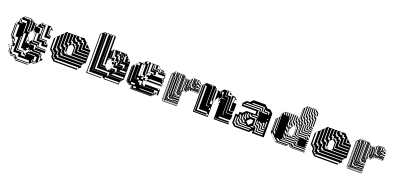

<svg xmlns="http://www.w3.org/2000/svg" viewBox="8 -1776 6242 3045"><g transform="rotate(20 3129.0 -254.0)"><path d="M246 -496H258V-484H246ZM438 -496H450V-484H438ZM114 -436H102V-448H114ZM594 -436H582V-448H594ZM354 -436H342V-448H354ZM210 -340V-412H198V-448H114V-460H90V-388H138V-400H102V-412H198V-340ZM66 -340H54V-352H66ZM594 -244H582V-256H486V-268H594ZM306 -148H294V-160H306ZM402 -4V-16H390V-28H380V-4ZM66 20V0H42V12L50 20ZM330 0H294V14L300 20H306V26L330 50L342 38V32H348L342 38V68H354V32H348L354 26V20H378V32H498V80H534V32H498V20H360L380 0V-4H378V-28H358L370 -40H366V-64H354V-52H330V-28H358ZM294 32H198V20H294ZM210 -4H198V-28H210V-16H246V-64H210V-52H198V-76H210V-64H246V-112H210V-100H198V-124H210V-112H246V-160H210V-148H198V-172H210V-160H246V-208H210V-172H198V-196H186V44H282V92H354V80H342V68H306V26L300 20H294V14L280 0H294V-16H210ZM534 128H486V116H534ZM114 44H102V20H90V0H102V-28H90V-40L80 -50V-100H66V-112H54V-124H42V-138L30 -150V-350L42 -362V-364H44L42 -362V-138L54 -126V-148H90V-124H114V-112H150V-160H66V-148H54V-172H66V-160H102V-208H66V-196H54V-220H66V-208H102V-256H66V-244H54V-268H66V-256H102V-304H66V-292H54V-316H66V-304H102V-352H66V-364H44L80 -400V-450L130 -500H138V-484H234V-460H246V-304H258V-292H301L280 -250L295 -220H306V-198L325 -160H340L330 -150L325 -160H306V-198L295 -220H282V-124H342V-112H366V-124H342V-160H340L378 -198V-302L364 -316H354V-326L340 -340H330V-350L306 -302V-292H301L306 -302V-316H294V-352H258V-400H282V-352H294V-400H258V-448H282V-400H294V-448H258V-460H246V-484H282V-448H294V-486L284 -496H258V-500H138V-508H258V-500H280L284 -496H294V-486L330 -450V-350L340 -340H354V-352H342V-412H366V-424H390V-412H426V-400H438V-328H462V-424H390V-448H354V-450H330V-460H354V-450H380L426 -496V-508H450V-500H580L630 -450V-448H594V-484H570V-340H618V-352H582V-364H618V-352H630V-304H498V-292H486V-316H498V-304H534V-352H498V-340H486V-364H498V-352H534V-400H498V-388H486V-412H498V-400H534V-448H498V-436H486V-448H474V-460H438V-484H498V-448H534V-496H450V-500H430L426 -496V-460H438V-448H474V-244H570V-196H618V-208H582V-220H618V-208H630V-160H498V-148H486V-160H474V-172H390V-196H498V-160H534V-208H402V-196H390V-220H380V-200L378 -198V-172H390V-160H474V-100H618V-112H486V-124H618V-112H630V-64H462V-136H366V-124H426V-112H438V-64H462V-52H570V-28H594V-4H582V-16H546V-28H426V-40H402V-28H390V-40H380V-28H402V-16H546V-4H570V92H588L546 134V140H540L546 134V116H534V80H498V116H486V92H474V140H540L530 150H480L450 180V188H442L450 180V164H438V128H210V140H198V128H114V116H102V92H138V116H210V128H246V80H114V92H102V68H114V80H150V32H114ZM114 -436V-412H102V-436ZM354 -412H342V-436H354ZM498 -412H486V-436H498ZM594 -412H582V-436H594ZM594 -388H582V-412H594ZM498 -364H486V-388H498ZM594 -388V-364H582V-388ZM294 -304H258V-352H282V-316H294ZM210 -268V-340H198V-268ZM66 -316H54V-340H66ZM498 -316H486V-340H498ZM402 -268V-256H438V-304H402V-292H390V-316H402V-304H438V-328H402V-316H390V-328H366V-340H354V-326L364 -316H378V-302L380 -300V-292H402V-268H390V-292H380V-268ZM498 -292H486V-268H498ZM66 -268V-292H54V-268ZM246 -208V-256H210V-268H198V-256H210V-208ZM402 -220V-208H438V-256H402V-244H390V-268H380V-244H402V-220H390V-244H380V-220ZM66 -220V-244H54V-220ZM594 -244V-220H582V-244ZM66 -172V-196H54V-172ZM210 -124H198V-148H210ZM306 -124H294V-148H306ZM498 -148H486V-124H498ZM66 -124H56L66 -114ZM114 -76H102V-100H114ZM210 -76H198V-100H210ZM210 -28H198V-52H210ZM114 -76V-64H150V-112H114V-100H102V-112H68L80 -100H90V-40L114 -16H138V-4H126L130 0H102V20H114V32H150V-16H114V-28H102V-52H138V-16H150V-64H114V-52H102V-76ZM594 -4H582V20H594ZM210 -4V20H198V-4ZM114 44H102V68H114ZM594 20V32H630V50L594 86V92H588L594 86V32H582V20ZM438 176H210V164H198V140H234V164H438ZM90 44V110L96 116H102V122L108 128H114V134L120 140H186V156L194 164H198V168L206 176H210V180L218 188H442L430 200H230L218 188H210V180L206 176H198V168L194 164H186V156L180 150H130L120 140H114V134L108 128H102V122L96 116H90V110L80 100V50L74 44H66V36L50 20H42V12L30 0H42V-4H90V0H66V36L74 44Z M1139 -468H1071V-456H1119V-444H1139ZM1163 -396V-420H1151V-396ZM1091 -420H1023V-408H1071V-396H1091ZM1115 -348V-372H1103V-348ZM1067 -324V-348H1023V-344H1039V-328H1055V-324ZM1067 -300V-324H1055V-300ZM1067 -276V-300H1055V-276ZM1067 -252V-276H1055V-252ZM923 -252V-276H879V-264H911V-252ZM1067 -252H1055V-228H1067ZM875 -204V-228H831V-216H863V-204ZM1283 -228H1055V-216H1283ZM947 -300H945L947 -302V-324H927V-312H943V-300H945V-204H947V-198L965 -180H971V-174L977 -168H1013L1019 -174V-180H1025L1019 -174V-168H1283V-180H1025L1045 -200H1039V-306L1033 -312H1023V-322L1021 -324H1019V-326L1017 -328H1007V-338L1001 -344H991V-360H1023V-348H1043V-372H975V-348H991V-346L975 -330V-328H973L947 -302ZM927 -168H971V-174L965 -180H927ZM827 -156V-180H783V-168H815V-156ZM719 -152H735V-136H751V-132H755V-156H719ZM995 -150 997 -152H993ZM719 -136H709L713 -132H719ZM1259 -132H879V-120H1259ZM779 -108V-132H751V-120H767V-108ZM1235 -84H831V-72H1235ZM767 -40H755L759 -36H767ZM1091 -492H1055V-472H1071V-468H1091ZM1019 -468V-492H1007V-468ZM971 -468V-492H959V-468ZM923 -468V-492H911V-468ZM875 -468V-492H863V-468ZM1019 -468H1007V-444H1019ZM971 -444V-468H959V-444ZM923 -444V-468H911V-444ZM875 -444V-468H863V-444ZM1211 -420V-434L1201 -444H1199V-420ZM1163 -420V-444H1119V-424H1151V-420ZM1043 -444H1007V-424H1023V-420H1043ZM971 -420V-444H959V-420ZM923 -420V-444H911V-420ZM875 -420V-444H863V-420ZM827 -420V-444H815V-420ZM1211 -396V-420H1199V-396ZM971 -420H959V-396H971ZM923 -396V-420H911V-396ZM875 -396V-420H863V-396ZM827 -396V-420H815V-396ZM1211 -396H1199V-372H1211ZM1163 -372V-396H1151V-372ZM1115 -372V-396H1071V-376H1103V-372ZM995 -396H959V-376H975V-372H995ZM923 -372V-396H911V-372ZM875 -372V-396H863V-372ZM827 -372V-396H815V-372ZM779 -372V-396H767V-372ZM1199 -360H1283V-362L1273 -372H1199ZM1163 -348V-372H1151V-348ZM923 -372H911V-348H923ZM875 -348V-372H863V-348ZM827 -348V-372H815V-348ZM779 -348V-372H767V-348ZM1163 -348H1151V-324H1163ZM1115 -324V-348H1103V-324ZM947 -324V-348H911V-328H927V-324ZM875 -324V-348H863V-324ZM827 -324V-348H815V-324ZM779 -324V-348H767V-324ZM1023 -328H1019V-326L1021 -324H1023ZM1151 -312H1283V-324H1151ZM1115 -300V-324H1103V-300ZM875 -324H863V-300H875ZM827 -300V-324H815V-300ZM779 -300V-324H767V-300ZM1115 -300H1103V-276H1115ZM899 -300H863V-280H879V-276H899ZM827 -276V-300H815V-276ZM779 -276V-300H767V-276ZM1103 -264H1283V-276H1103ZM827 -276H815V-252H827ZM779 -252V-276H767V-252ZM923 -228V-252H911V-228ZM851 -252H815V-232H831V-228H851ZM779 -228V-252H767V-228ZM923 -228H911V-204H923ZM779 -228H767V-204H779ZM945 -200V-204H911V-184H927V-180H947V-198ZM875 -180V-204H863V-180ZM803 -204H767V-184H783V-180H803ZM875 -180H863V-156H875ZM899 -156H863V-136H879V-132H899ZM827 -132V-156H815V-132ZM827 -132H815V-108H827ZM735 -120H731V-114L735 -110ZM851 -108H815V-88H831V-84H851ZM779 -84V-108H767V-84ZM779 -84H767V-60H779ZM803 -36V-60H767V-56H783V-40H799V-36ZM779 -396V-420H765L799 -454V-456H801L803 -458V-468H813L803 -458V-456H815V-444H827V-468H813L845 -500H847V-504H863V-500H895V-504H911V-500H943V-504H959V-500H991V-504H1007V-500H1039V-504H1055V-500H1103V-504H1151V-494L1157 -488H1167V-478L1173 -472H1183V-462L1189 -456H1199V-446L1201 -444H1211V-434L1237 -408H1247V-398L1273 -372H1283V-362L1285 -360H1295V-136H1281L1263 -118V-104H1249L1245 -100V-72H1247V-40H1235L1211 -16V-12H1207L1211 -16V-36H799V-24H815V-12H1207L1199 -4V8H799V0H795L787 -8H783V-12H779V-16L771 -24H767V-28L759 -36H755V-40H751V-44L745 -50V-100L741 -104H735V-108H731V-114L725 -120H719V-126L713 -132H707V-136H703V-142L695 -150V-152H687V-344H695V-350L707 -362V-372H717L707 -362V-168H719V-156H731V-372H717L751 -406V-408H753L755 -410V-420H765L755 -410V-408H767V-396ZM783 -24H779V-16L783 -12Z M1533 -660V-684H1529V-660ZM1437 -660V-684H1433V-660ZM1533 -564V-588H1529V-564ZM1437 -564V-588H1433V-564ZM1533 -468V-492H1529V-468ZM1437 -468V-492H1433V-468ZM1677 -444H1673V-448H1677ZM1913 -432V-420H1917V-436L1909 -444H1893V-432ZM1821 -372V-396H1817V-372ZM1629 -372V-396H1625V-372ZM1533 -372V-396H1529V-372ZM1437 -372V-396H1433V-372ZM1821 -348V-372H1817V-348ZM1849 -432H1845V-444H1821V-492H1845V-468H1849V-444H1869V-468H1849V-496H1817V-432H1845V-348H1849V-368H1941V-372H1869V-444H1849ZM1821 -348H1817V-324H1821ZM1725 -468H1721V-448H1725V-420H1749V-400H1753V-372H1773V-320H1785V-396H1773V-432H1753V-444H1749V-448H1725ZM1725 -300V-320H1677V-336H1673V-320H1677V-302L1678 -300H1689V-304H1721V-300ZM1725 -276V-300H1721V-276ZM1533 -276V-300H1529V-276ZM1437 -276V-300H1433V-276ZM1725 -252V-276H1721V-272H1701V-254L1702 -252ZM1749 -252H1753V-272H1845V-276H1773V-320H1749V-336H1721V-396H1701V-400H1689V-448H1677V-492H1653V-350L1654 -348H1657V-368H1673V-372H1701V-324H1725V-320H1749ZM1817 -304H1797V-300H1869V-252H1881V-272H1941V-276H1893V-324H1817ZM1849 -208H1821V-204H1941V-228H1849ZM1533 -204H1529V-180H1533ZM1437 -180V-204H1433V-180ZM1773 -156H1785V-176H1941V-180H1797V-228H1703V-204H1773ZM1753 -112H1725V-108H1941V-132H1753ZM1437 -108H1433V-84H1437ZM1605 -204H1603V-228H1581V-700H1557V-708H1581V-700H1603V-464H1605V-468H1621L1617 -464H1625V-444H1629V-468H1621L1653 -500H1853L1909 -444H1917V-436L1933 -420H1941V-412L1953 -400V-100L1917 -64V-60H1913L1917 -64V-84H1701V-132H1485V-700H1461V-708H1485V-700H1509V-688H1529V-684H1533V-700H1509V-708H1533V-700H1557V-204H1603V-200L1623 -180H1629V-174L1653 -150L1677 -174V-180H1683L1677 -174V-156H1689V-176H1749V-180H1683L1703 -200V-204H1701V-254L1692 -272H1689V-278L1678 -300H1677V-302L1660 -336H1657V-342L1654 -348H1653V-350L1629 -326V-324H1627L1629 -326V-348H1625V-336H1605V-324H1627L1603 -300V-228H1605ZM1657 -16H1637L1641 -12H1893V-36H1657ZM1533 -636V-660H1529V-636ZM1437 -636V-660H1433V-636ZM1533 -612V-636H1529V-612ZM1437 -612V-636H1433V-612ZM1533 -588V-612H1529V-588ZM1437 -588V-612H1433V-588ZM1533 -540V-564H1529V-540ZM1437 -540V-564H1433V-540ZM1533 -516V-540H1529V-516ZM1437 -516V-540H1433V-516ZM1533 -492V-516H1529V-492ZM1437 -492V-516H1433V-492ZM1725 -468V-492H1721V-468ZM1821 -396V-420H1801V-448H1797V-468H1773V-492H1749V-448H1753V-464H1785V-448H1797V-420H1801V-400H1817V-396ZM1533 -444V-468H1529V-444ZM1437 -444V-468H1433V-444ZM1677 -420H1673V-444H1677ZM1629 -420V-444H1625V-420ZM1533 -420V-444H1529V-420ZM1437 -420V-444H1433V-420ZM1677 -396H1673V-420H1677ZM1913 -400H1893V-396H1941V-412L1933 -420H1913ZM1629 -396V-420H1625V-396ZM1533 -396V-420H1529V-396ZM1437 -396V-420H1433V-396ZM1677 -396V-372H1673V-396ZM1629 -348V-372H1625V-348ZM1533 -348V-372H1529V-348ZM1437 -348V-372H1433V-348ZM1725 -252H1702L1703 -250V-228H1725ZM1533 -324V-348H1529V-324ZM1437 -324V-348H1433V-324ZM1941 -300V-304H1917V-300ZM1533 -300V-324H1529V-300ZM1437 -300V-324H1433V-300ZM1533 -252V-276H1529V-252ZM1437 -252V-276H1433V-252ZM1533 -228V-252H1529V-228ZM1437 -228V-252H1433V-228ZM1533 -204V-228H1529V-204ZM1437 -204V-228H1433V-204ZM1629 -156V-174L1623 -180H1529V-176H1625V-156ZM1437 -156V-180H1433V-156ZM1437 -132V-156H1433V-132ZM1437 -108V-132H1433V-108ZM1605 -12H1603V-36H1389V-660H1365V-12H1603V0H1353V-650L1403 -700H1413V-688H1433V-684H1437V-700H1413V-708H1437V-700H1461V-108H1677V-60H1689V-80H1913V-48H1903V0H1653L1641 -12H1629V-16H1625V-28L1605 -48H1603V-36H1605ZM1653 -84H1433V-80H1653Z M2033 -396H2043L2033 -386V-372H2019L2033 -386ZM2249 -396V-468H2237V-496H2205V-468H2237V-396ZM2393 -492V-444H2441V-456L2429 -468H2417V-480L2405 -492ZM2461 -432H2465V-420H2461ZM2141 -240H2173V-432H2141ZM2525 -400H2461V-420H2525ZM2109 -336V-368H2105V-336ZM2109 -272V-304H2105V-272ZM2269 -272V-300H2249V-272ZM2109 -208V-240H2105V-208ZM2237 -176H2177V-144H2205V-112H2237V-108H2289L2285 -112H2237ZM2105 -180H2057V-252H2105V-240H2109V-272H2105V-252H2057V-324H2105V-304H2109V-336H2105V-324H2057V-396H2043L2057 -410V-420H2067L2057 -410V-396H2105V-368H2109V-400H2081V-396H2077V-420H2067L2077 -430V-432H2079L2077 -430V-420H2081V-400H2109V-432H2079L2097 -450H2147L2153 -456V-468H2165L2153 -456V-444H2177V-252H2237V-240H2269V-208H2297V-204H2537V-208H2297V-228H2537V-208H2547V-200H2247V-150L2285 -112H2297V-108H2465V-84H2513V-80H2525V-112H2297V-150H2513V-132H2537V-150H2513V-156H2537V-150H2547V-50H2525V-48H2495L2497 -50H2525V-80H2513V-60H2493V-80H2465V-60H2493V-48H2495L2465 -18V-12H2459L2465 -18V-60H2237V-48H2461V-16H2109V-36H2177V-60H2129V-36H2109V-48H2105V-60H2045V-80H2033V-84H2013V-366L2009 -362V-88L2017 -80H2033V-64L2037 -60H2045V-52L2047 -50H2097V-48H2105V-12H2459L2447 0H2097V-48H2045V-52L2037 -60H2033V-64L2017 -80H2013V-84H2009V-88L1997 -100V-350L2009 -362V-372H2019L2015 -368H2045V-112H2057V-180H2109V-176H2141V-180H2109V-208H2105ZM2537 -396V-410L2527 -420H2525V-422L2515 -432H2465V-444H2441V-396ZM2249 -324V-396H2237V-324ZM2557 -272H2547V-304H2537V-324H2525V-336H2547V-304H2557ZM2365 -336V-368H2301V-496H2269V-336H2283L2251 -304H2269V-300H2321V-326L2311 -336H2283L2297 -350L2311 -336H2321V-326L2323 -324H2333V-336H2321V-348H2345V-336ZM2249 -324H2237V-304H2249V-302L2251 -304H2249ZM2237 -208V-240H2205V-208ZM2249 -252H2237V-272H2205V-300H2201V-444H2177V-468H2165L2197 -500H2397L2405 -492H2417V-480L2429 -468H2441V-456L2447 -450H2497L2515 -432H2525V-422L2527 -420H2537V-410L2547 -400V-368H2557V-336H2547V-368H2429V-400H2417V-396H2397V-400H2333V-420H2417V-400H2429V-432H2345V-420H2333V-444H2345V-432H2365V-464H2345V-444H2333V-468H2345V-464H2365V-496H2333V-492H2345V-468H2333V-492H2321V-396H2397V-336H2365V-324H2525V-304H2537V-272H2547V-240H2557V-208H2547V-240H2525V-252H2333V-240H2301V-272H2249ZM2141 -208V-180H2173V-208ZM2141 -80V-108H2077V-80Z M2677 -488H2693V-432H2709V-336H2721V-432H2709V-500H2687L2677 -490ZM3141 -440H3137V-450L3131 -456H3109V-472H3093V-494L3087 -500H3077V-504H3093V-494L3131 -456H3141ZM2645 -408V-424H2637V-408ZM2677 -424H2673V-440H2677ZM3057 -444H3061V-440H3057ZM3081 -420H3061V-424H3057V-440H3077V-424H3081ZM3141 -392H3137V-408H3109V-424H3081V-444H3061V-500H3045V-504H3061V-500H3077V-456H3093V-440H3125V-424H3137V-408H3141ZM3033 -396H3045V-392H3033ZM3033 -348H3045V-344H3033ZM3009 -300V-312H3013V-300H3125V-312H3013V-300ZM2937 -300H2949V-296H2937ZM2645 -248V-264H2637V-248ZM2645 -232V-248H2637V-232ZM2865 -252H2869V-248H2865ZM2841 -204H2853V-200H2841ZM2645 -152V-168H2637V-152ZM2645 -136V-152H2637V-136ZM2745 -108H2757V-104H2745ZM2745 -132H2725V-144H2721V-240H2693V-336H2709V-240H2721V-336H2693V-432H2685V-144H2693V-72H2709V-56H2781V-48H2877V-56H2781V-72H2725V-88H2709V-144H2693V-240H2709V-144H2721V-108H2725V-104H2741V-88H2745V-84H2781V-72H2877V-56H2885V-72H2877V-84H2781V-88H2745V-104H2781V-108H2757V-120H2745ZM2741 -456V-468H2725V-456ZM2645 -312V-328H2637V-312ZM2741 -440V-444H2725V-440ZM2677 -376H2673V-392H2677ZM2913 -444V-432H2917V-444ZM3141 -424H3137V-440H3141ZM2645 -392V-408H2637V-392ZM3033 -396H3013V-420H3029V-408H3033ZM2645 -376V-392H2637V-376ZM3081 -372H3061V-376H3033V-392H3077V-376H3081ZM2677 -328H2673V-344H2677ZM2645 -360V-376H2637V-360ZM2645 -344V-360H2637V-344ZM2645 -328V-344H2637V-328ZM2677 -280H2673V-296H2677ZM2937 -324V-336H2933V-324ZM2949 -472H2959L2949 -462V-432H2965V-348H2973V-344H2981V-328H2985V-324H2965V-328H2961V-336H2949V-432H2937V-444H2933V-450H2917V-456H2933V-450H2937L2949 -462ZM2645 -296V-312H2637V-296ZM2933 -312V-324H2917V-312ZM2937 -300H2917V-312H2937ZM3033 -420V-444H3013V-468H3029V-444H3033V-468H3013V-492H3009V-396H3013V-392H3029V-376H3033V-372H3061V-360H3137V-344H3141V-328H3137V-344H3129V-348H3045V-360H3013V-376H2997V-500H2987L2981 -494V-360H2997V-344H3029V-328H3033V-324H3129V-328H3033V-344H3129V-328H3137V-300H3125V-296H2997V-312H2985V-324H3009V-312H3013V-328H2985V-348H2973V-432H2965V-472H2959L2981 -494V-504H2997V-500H3013V-492H3029V-468H3033V-492H3029V-500H3013V-504H3029V-500H3045V-424H3057V-420H3061V-408H3093V-392H3137V-376H3141V-360H3137V-376H3081V-396H3045V-408H3033V-420H3013V-444H3029V-420ZM2645 -280V-296H2637V-280ZM2677 -232H2673V-248H2677ZM2937 -324H2917V-336H2913V-432H2901V-450H2887L2885 -452V-456H2901V-450H2917V-444H2933V-432H2937V-336H2949V-328H2961V-324H2965V-312H2985V-300H2987L2981 -294V-280H2967L2981 -294V-296H2961V-300H2949V-312H2937ZM2645 -264V-280H2637V-264ZM2781 -240V-336H2757V-432H2745V-444H2725V-456H2741V-444H2745V-468H2725V-492H2721V-432H2725V-440H2741V-432H2745V-336H2773V-240ZM2645 -200V-216H2637V-200ZM2677 -184H2673V-200H2677ZM2645 -216V-232H2637V-216ZM2745 -132V-144H2741V-132ZM2841 -204H2821V-228H2837V-216H2841ZM2645 -184V-200H2637V-184ZM2677 -136H2673V-152H2677ZM2885 -184H2841V-200H2885ZM2645 -168V-184H2637V-168ZM2781 -240H2757V-336H2745V-240H2773V-156H2781V-152H2789V-144H2793V-136H2877V-120H2885V-136H2877V-144H2793V-156H2781ZM2645 -120V-136H2637V-120ZM2677 -88H2673V-104H2677ZM2645 -104V-120H2637V-104ZM2745 -108H2725V-132H2741V-120H2745ZM2645 -88V-104H2637V-88ZM2645 -72V-88H2637V-72ZM2645 -56V-72H2637V-56ZM2645 -40V-56H2637V-40ZM2645 -40H2637V-24H2645ZM2885 -24H2677V-40H2661V-60H2677V-56H2693V-40H2697V-36H2885ZM2677 -72V-88H2673V-84H2661V-108H2673V-104H2677V-120H2673V-108H2661V-132H2673V-120H2677V-136H2673V-132H2661V-156H2673V-152H2677V-168H2673V-156H2661V-180H2673V-168H2677V-184H2673V-180H2661V-204H2673V-200H2677V-216H2673V-204H2661V-228H2673V-216H2677V-232H2673V-228H2661V-252H2673V-248H2677V-264H2673V-252H2661V-276H2673V-264H2677V-280H2673V-276H2661V-300H2673V-296H2677V-312H2673V-300H2661V-324H2673V-312H2677V-328H2673V-324H2661V-348H2673V-344H2677V-360H2673V-348H2661V-372H2673V-360H2677V-376H2673V-372H2661V-396H2673V-392H2677V-408H2673V-396H2661V-420H2673V-408H2677V-424H2673V-420H2661V-444H2673V-440H2677V-456H2673V-444H2661V-456H2649V-462L2645 -458V-456H2649V-36H2673V-12H2887V0H2885V-8H2661V-24H2637V-8H2645V0H2885V8H2645V0H2637V-8H2629V-440H2637V-424H2645V-440H2637V-450L2645 -458V-472H2659L2655 -468H2673V-456H2677V-472H2659L2677 -490V-504H2709V-500H2725V-492H2741V-468H2745V-492H2741V-500H2725V-504H2741V-500H2757V-432H2773V-336H2781V-432H2773V-500H2757V-504H2773V-500H2789V-168H2805V-152H2885V-168H2821V-184H2805V-500H2789V-504H2805V-500H2821V-492H2837V-468H2841V-492H2837V-500H2821V-504H2837V-500L2865 -472H2869V-468L2885 -452V-432H2901V-336H2913V-300H2917V-296H2933V-280H2937V-276H2961V-280H2937V-296H2961V-280H2967L2949 -262V-248H2901V-250H2937L2949 -262V-264H2917V-280H2901V-336H2885V-432H2877V-336H2885V-264H2901V-250H2889V-228H2887V-250H2889V-252H2869V-468L2865 -472H2853V-232H2865V-228H2869V-216H2885V-228H2869V-232H2865V-248H2885V-228H2887V-204H2889V-180H2887V-204H2853V-216H2841V-228H2821V-252H2837V-228H2841V-252H2821V-276H2837V-252H2841V-276H2821V-300H2837V-276H2841V-300H2821V-324H2837V-300H2841V-324H2821V-348H2837V-324H2841V-348H2821V-372H2837V-348H2841V-372H2821V-396H2837V-372H2841V-396H2821V-420H2837V-396H2841V-420H2821V-444H2837V-420H2841V-444H2821V-468H2837V-444H2841V-468H2821V-492H2817V-204H2821V-200H2837V-184H2841V-180H2887V-108H2889V-84H2887V-108H2877V-120H2781V-132H2773V-136H2769V-144H2757V-240H2745V-144H2757V-136H2769V-132H2773V-120H2781V-108H2877V-104H2885V-88H2877V-84H2887V-36H2889V-12H2887V-36H2885V-40H2697V-60H2677V-72H2673V-60H2661V-84H2673V-72Z M3267 -496V-480H3275V-496ZM3323 -408V-456H3315V-408ZM3203 -432H3179V-456H3203ZM3491 -432H3467V-456H3491ZM3395 -432H3371V-456H3395ZM3659 -360V-408H3651V-360ZM3515 -408H3507V-360H3515ZM3323 -360V-408H3315V-360ZM3715 -400H3707V-408H3715ZM3323 -312V-360H3315V-312ZM3323 -264V-312H3315V-264ZM3323 -216V-264H3315V-216ZM3323 -216H3315V-168H3323ZM3371 -168H3315V-160H3371ZM3371 -24H3179V-48H3371ZM3747 -16V-24H3523V-32H3515V-24H3523V-16ZM3715 -368H3707V-400H3715ZM3395 -368H3371V-400H3395ZM3203 -368H3179V-400H3203ZM3651 -336V-360H3619V-336ZM3491 -336H3507V-352H3563V-360H3507V-352H3491V-336H3467V-352H3459V-342L3462 -336H3467V-326L3474 -312H3491V-278L3494 -272H3507V-312H3491ZM3395 -272V-304H3371V-272ZM3203 -272H3179V-304H3203ZM3651 -240V-264H3619V-240ZM3659 -216V-264H3619V-312H3651V-264H3659V-312H3619V-336H3651V-312H3659V-360H3619V-400H3611V-408H3563V-432H3651V-408H3659V-450H3655L3649 -456H3587V-432H3563V-464H3587V-456H3611V-494L3605 -500H3563V-504H3611V-494L3649 -456H3659V-450H3705L3747 -408H3755V-400L3747 -408H3715V-432H3683V-208H3747V-216H3707V-224H3699V-352H3707V-368H3715V-352H3763V-224H3747V-216H3755V-168H3619V-216H3651V-168H3659V-216H3619V-240H3651V-216ZM3203 -176H3179V-208H3203ZM3395 -208V-264H3371V-272H3395V-264H3412L3405 -250V0H3155V-450L3205 -500H3275V-496H3299V-480H3315V-456H3323V-500H3275V-504H3323V-500H3355L3391 -464H3395V-460L3399 -456H3419V-450H3455L3459 -454V-464H3469L3459 -454V-416H3467V-432H3491V-416H3507V-408H3515V-456H3491V-464H3469L3505 -500H3563V-496H3587V-464H3563V-496H3555V-400H3611V-120H3619V-112H3635V-120H3619V-168H3651V-160H3763V-96H3755V-72H3571V-48H3747V-24H3755V0H3505V-250L3494 -272H3491V-278L3474 -312H3467V-326L3462 -336H3459V-342L3455 -350L3419 -278V-264H3412L3419 -278V-312H3395V-304H3371V-336H3395V-312H3419V-360H3395V-336H3371V-368H3395V-360H3419V-408H3395V-400H3371V-432H3395V-408H3419V-450H3405L3399 -456H3395V-460L3391 -464H3363V-208ZM3395 -112V-144H3379V-112ZM3203 -80H3179V-112H3203ZM3203 -80V-72H3227V-120H3203V-112H3179V-144H3203V-120H3227V-168H3203V-144H3179V-176H3203V-168H3227V-216H3203V-208H3179V-240H3203V-216H3227V-264H3203V-240H3179V-272H3203V-264H3227V-312H3203V-304H3179V-336H3203V-312H3227V-360H3203V-336H3179V-368H3203V-360H3227V-408H3203V-400H3179V-432H3203V-408H3227V-456H3203V-464H3171V-16H3395V-48H3371V-72H3203V-48H3179V-80Z M3851 0 3801 -50V-200H3851V-250H3901L3951 -300H4101V-350H3851V-400L3901 -450H3951L4001 -500H4201L4251 -450H4301L4351 -400V0H4151V-50L4101 0ZM4177 -360V-424H3905V-408H4161V-360ZM4289 -360H4305V-408H4241V-424H4225V-392H4289ZM4273 -360V-376H4209V-456H4001V-440H4193V-360ZM4129 -376V-296H4161V-312H4145V-392H3873V-376ZM4321 -280V-296H4305V-280ZM4065 -280V-264H4161V-280ZM4017 -200V-232H4001V-280H3985V-216H4001V-200ZM3985 -168V-200H3969V-264H3953V-184H3969V-168ZM4101 -150V-200H4051L4001 -150L4051 -100ZM3985 -120V-136H3969V-152H3953V-168H3937V-232H3921V-152H3937V-136H3953V-120ZM4321 -120V-136H4289V-216H4257V-200H4273V-120ZM4017 -88V-104H3937V-120H3921V-136H3905V-200H3889V-216H3873V-184H3889V-120H3905V-104H3921V-88ZM4209 -216H4193V-184H4225V-168H4241V-88H4321V-104H4257V-184H4241V-200H4209ZM4145 -88V-104H4097V-88ZM4177 -216H4161V-152H4193V-136H4209V-56H4321V-72H4225V-152H4209V-168H4177ZM4113 -56V-72H3905V-88H3889V-104H3873V-168H3857V-88H3873V-72H3889V-56ZM4321 -24V-40H4193V-120H4177V-136H4145V-248H4049V-264H4033V-280H4017V-248H4033V-232H4129V-120H4161V-104H4177V-24ZM4097 -24V-40H3873V-56H3857V-72H3841V-168H3825V-56H3841V-40H3857V-24ZM4321 -152V-248H4305V-152Z M4797 -616V-632H4787V-616ZM4797 -488H4787V-472H4797ZM4525 -488V-448H4541V-488ZM4493 -168H4501V-448H4509V-456H4493ZM4637 -424V-440H4629V-424ZM4637 -408V-424H4629V-408ZM4837 -400H4845V-392H4837ZM4445 -312V-328H4437V-312ZM4445 -296V-312H4437V-296ZM4677 -240H4653V-232H4669V-216H4677V-200H4685V-216H4677ZM4787 -200 4781 -194V-184H4837V-168H4885V-184H4837V-200ZM4445 -136H4437V-152H4445ZM4749 -152V-162L4739 -152ZM4701 -168V-152H4735L4737 -150L4739 -152H4735L4719 -168H4717V-170L4703 -184H4701V-186L4687 -200H4677V-184H4685V-168ZM4445 -136V-120H4437V-136ZM4877 -120H4837V-136H4677V-120H4837V-104H4861V-88H4877V-80H4885V-104H4877ZM4787 -50 4777 -40H4787V-24H4797V-40H4787ZM4797 -600V-616H4787V-600ZM4797 -584V-600H4787V-584ZM4797 -568V-584H4787V-568ZM4797 -552V-568H4787V-552ZM4797 -536V-552H4787V-536ZM4797 -520V-536H4787V-520ZM4797 -504V-520H4787V-504ZM4797 -488V-504H4787V-488ZM4685 -264V-280H4677V-312H4669V-328H4653V-400H4637V-408H4629V-400H4637V-312H4653V-296H4669V-280H4677V-264ZM4797 -280V-296H4787V-280ZM4445 -280V-296H4437V-280ZM5037 -312V-296H4997V-312H4909V-400H4893V-424H4877V-440H4861V-488H4845V-504H4829V-680H4817L4837 -700H4987L5037 -650V-600H5021V-648H5005V-664H4989V-696H4973V-648H4989V-632H5005V-584H5021V-568H5037V-424H5021V-552H5005V-568H4989V-616H4973V-632H4957V-696H4941V-616H4957V-600H4973V-552H4989V-536H5005V-408H5037V-392H4997V-400H4989V-520H4973V-536H4957V-584H4941V-600H4925V-696H4909V-584H4925V-568H4941V-520H4957V-504H4973V-400H4989V-392H4997V-376H5037V-360H4997V-376H4973V-400H4957V-488H4941V-504H4925V-552H4909V-568H4893V-696H4877V-552H4893V-536H4909V-488H4925V-472H4941V-400H4957V-360H4997V-344H5037V-328H4997V-344H4941V-400H4925V-456H4909V-472H4893V-520H4877V-536H4861V-696H4845V-520H4861V-504H4877V-456H4893V-440H4909V-400H4925V-328H4997V-312ZM4445 -264V-280H4437V-264ZM4797 -264V-280H4787V-264ZM4797 -248V-264H4787V-248ZM4685 -248V-264H4677V-248ZM4677 -240V-248H4669V-264H4653V-280H4637V-296H4629V-264H4637V-248H4653V-240ZM4445 -248V-264H4437V-248ZM4445 -232V-248H4437V-232ZM4797 -232V-248H4787V-232ZM4445 -216V-232H4437V-216ZM4797 -216V-232H4787V-216ZM4445 -200V-216H4437V-200ZM4787 -200H4797V-216H4787ZM4445 -184V-200H4437V-184ZM4637 -184H4653V-168H4669V-152H4677V-136H4685V-152H4677V-184H4669V-200H4653V-216H4637V-232H4629V-200H4637ZM4445 -168V-184H4437V-168ZM4813 -216H4837V-200H4957V-192H4989V-200H4973V-216H4837V-232H4829V-360H4813V-376H4797V-424H4781V-440H4765V-472H4749V-424H4765V-408H4781V-360H4797V-344H4813ZM4445 -152V-168H4437V-152ZM4677 -80V-88H4637V-104H4629V-80ZM4629 -64H4605V-56H4813V-40H4829V-24H5037V-8H4813V-24H4797V-8H4787V-24H4797V0H5037V8H4797V0H4787V-8H4781V-24H4761L4777 -40H4589V-56H4573V-64H4541V-56H4557V-40H4573V-24H4761L4737 0H4733V-8H4557V-24H4541V-40H4525V-56H4509V-64H4501V-72H4493V-88H4477V-104H4461V-120H4445V-104H4437V-120H4445V-92L4449 -88H4461V-76L4465 -72H4477V-60L4481 -56H4493V-44L4497 -40H4509V-28L4513 -24H4525V-12L4529 -8H4541V0H4733V8H4541V0H4537L4529 -8H4525V-12L4513 -24H4509V-28L4497 -40H4493V-44L4481 -56H4477V-60L4465 -72H4461V-76L4449 -88H4445V-92L4437 -100V-104H4429V-344H4437V-328H4445V-344H4437V-350L4461 -374V-376H4463L4461 -374V-136H4477V-120H4493V-104H4501V-136H4493V-152H4477V-376H4463L4487 -400V-450L4537 -500H4557V-448H4573V-500H4557V-504H4573V-500H4589V-448H4605V-500H4589V-504H4605V-500H4621V-448H4629V-440H4637V-500H4621V-504H4637V-500H4653V-400H4669V-344H4677V-328H4685V-344H4677V-400H4669V-500H4653V-504H4669V-500H4685V-360H4701V-344H4717V-328H4726L4717 -310V-296H4710L4717 -310V-312H4701V-328H4677V-312H4685V-296H4710L4687 -250V-200H4701V-186L4703 -184H4717V-170L4719 -168H4755L4749 -162V-152H4837V-136H4885V-152H4837V-168H4755L4781 -194V-306L4775 -312H4765V-322L4759 -328H4749V-338L4737 -350L4733 -342V-328H4726L4733 -342V-360H4717V-376H4701V-500H4685V-504H4701V-500H4717V-392H4733V-376H4749V-338L4759 -328H4765V-322L4775 -312H4781V-306L4787 -300V-296H4797V-328H4781V-344H4765V-392H4749V-408H4733V-500H4717V-504H4733V-500H4737L4787 -450V-456H4781V-648H4787V-632H4797V-648H4787V-650L4813 -676V-680H4817L4813 -676V-488H4829V-472H4845V-424H4861V-408H4877V-400H4893V-296H4997V-280H5037V-248H5021V-264H4997V-280H4877V-400H4845V-408H4829V-456H4813V-472H4787V-456H4797V-440H4813V-392H4829V-376H4837V-232H4989V-216H4997V-200H5005V-216H4997V-248H4845V-376H4837V-392H4861V-264H4997V-248H5005V-232H5021V-216H5037V-200H4997V-192H5013V-184H5037V-168H5013V-152H5037V-136H5013V-120H5037V-104H5013V-88H5037V-72H5013V-64H4885V-72H4877V-80H4845V-88H4837V-104H4677V-120H4669V-136H4653V-152H4637V-168H4629V-136H4637V-120H4653V-104H4677V-88H4837V-80H4845V-72H4861V-56H5037V-40H4845V-56H4829V-72H4629Z M5540 -468H5472V-456H5520V-444H5540ZM5564 -396V-420H5552V-396ZM5492 -420H5424V-408H5472V-396H5492ZM5516 -348V-372H5504V-348ZM5468 -324V-348H5424V-344H5440V-328H5456V-324ZM5468 -300V-324H5456V-300ZM5468 -276V-300H5456V-276ZM5468 -252V-276H5456V-252ZM5324 -252V-276H5280V-264H5312V-252ZM5468 -252H5456V-228H5468ZM5276 -204V-228H5232V-216H5264V-204ZM5684 -228H5456V-216H5684ZM5348 -300H5346L5348 -302V-324H5328V-312H5344V-300H5346V-204H5348V-198L5366 -180H5372V-174L5378 -168H5414L5420 -174V-180H5426L5420 -174V-168H5684V-180H5426L5446 -200H5440V-306L5434 -312H5424V-322L5422 -324H5420V-326L5418 -328H5408V-338L5402 -344H5392V-360H5424V-348H5444V-372H5376V-348H5392V-346L5376 -330V-328H5374L5348 -302ZM5328 -168H5372V-174L5366 -180H5328ZM5228 -156V-180H5184V-168H5216V-156ZM5120 -152H5136V-136H5152V-132H5156V-156H5120ZM5396 -150 5398 -152H5394ZM5120 -136H5110L5114 -132H5120ZM5660 -132H5280V-120H5660ZM5180 -108V-132H5152V-120H5168V-108ZM5636 -84H5232V-72H5636ZM5168 -40H5156L5160 -36H5168ZM5492 -492H5456V-472H5472V-468H5492ZM5420 -468V-492H5408V-468ZM5372 -468V-492H5360V-468ZM5324 -468V-492H5312V-468ZM5276 -468V-492H5264V-468ZM5420 -468H5408V-444H5420ZM5372 -444V-468H5360V-444ZM5324 -444V-468H5312V-444ZM5276 -444V-468H5264V-444ZM5612 -420V-434L5602 -444H5600V-420ZM5564 -420V-444H5520V-424H5552V-420ZM5444 -444H5408V-424H5424V-420H5444ZM5372 -420V-444H5360V-420ZM5324 -420V-444H5312V-420ZM5276 -420V-444H5264V-420ZM5228 -420V-444H5216V-420ZM5612 -396V-420H5600V-396ZM5372 -420H5360V-396H5372ZM5324 -396V-420H5312V-396ZM5276 -396V-420H5264V-396ZM5228 -396V-420H5216V-396ZM5612 -396H5600V-372H5612ZM5564 -372V-396H5552V-372ZM5516 -372V-396H5472V-376H5504V-372ZM5396 -396H5360V-376H5376V-372H5396ZM5324 -372V-396H5312V-372ZM5276 -372V-396H5264V-372ZM5228 -372V-396H5216V-372ZM5180 -372V-396H5168V-372ZM5600 -360H5684V-362L5674 -372H5600ZM5564 -348V-372H5552V-348ZM5324 -372H5312V-348H5324ZM5276 -348V-372H5264V-348ZM5228 -348V-372H5216V-348ZM5180 -348V-372H5168V-348ZM5564 -348H5552V-324H5564ZM5516 -324V-348H5504V-324ZM5348 -324V-348H5312V-328H5328V-324ZM5276 -324V-348H5264V-324ZM5228 -324V-348H5216V-324ZM5180 -324V-348H5168V-324ZM5424 -328H5420V-326L5422 -324H5424ZM5552 -312H5684V-324H5552ZM5516 -300V-324H5504V-300ZM5276 -324H5264V-300H5276ZM5228 -300V-324H5216V-300ZM5180 -300V-324H5168V-300ZM5516 -300H5504V-276H5516ZM5300 -300H5264V-280H5280V-276H5300ZM5228 -276V-300H5216V-276ZM5180 -276V-300H5168V-276ZM5504 -264H5684V-276H5504ZM5228 -276H5216V-252H5228ZM5180 -252V-276H5168V-252ZM5324 -228V-252H5312V-228ZM5252 -252H5216V-232H5232V-228H5252ZM5180 -228V-252H5168V-228ZM5324 -228H5312V-204H5324ZM5180 -228H5168V-204H5180ZM5346 -200V-204H5312V-184H5328V-180H5348V-198ZM5276 -180V-204H5264V-180ZM5204 -204H5168V-184H5184V-180H5204ZM5276 -180H5264V-156H5276ZM5300 -156H5264V-136H5280V-132H5300ZM5228 -132V-156H5216V-132ZM5228 -132H5216V-108H5228ZM5136 -120H5132V-114L5136 -110ZM5252 -108H5216V-88H5232V-84H5252ZM5180 -84V-108H5168V-84ZM5180 -84H5168V-60H5180ZM5204 -36V-60H5168V-56H5184V-40H5200V-36ZM5180 -396V-420H5166L5200 -454V-456H5202L5204 -458V-468H5214L5204 -458V-456H5216V-444H5228V-468H5214L5246 -500H5248V-504H5264V-500H5296V-504H5312V-500H5344V-504H5360V-500H5392V-504H5408V-500H5440V-504H5456V-500H5504V-504H5552V-494L5558 -488H5568V-478L5574 -472H5584V-462L5590 -456H5600V-446L5602 -444H5612V-434L5638 -408H5648V-398L5674 -372H5684V-362L5686 -360H5696V-136H5682L5664 -118V-104H5650L5646 -100V-72H5648V-40H5636L5612 -16V-12H5608L5612 -16V-36H5200V-24H5216V-12H5608L5600 -4V8H5200V0H5196L5188 -8H5184V-12H5180V-16L5172 -24H5168V-28L5160 -36H5156V-40H5152V-44L5146 -50V-100L5142 -104H5136V-108H5132V-114L5126 -120H5120V-126L5114 -132H5108V-136H5104V-142L5096 -150V-152H5088V-344H5096V-350L5108 -362V-372H5118L5108 -362V-168H5120V-156H5132V-372H5118L5152 -406V-408H5154L5156 -410V-420H5166L5156 -410V-408H5168V-396ZM5184 -24H5180V-16L5184 -12Z M5794 -488H5810V-432H5826V-336H5838V-432H5826V-500H5804L5794 -490ZM6258 -440H6254V-450L6248 -456H6226V-472H6210V-494L6204 -500H6194V-504H6210V-494L6248 -456H6258ZM5762 -408V-424H5754V-408ZM5794 -424H5790V-440H5794ZM6174 -444H6178V-440H6174ZM6198 -420H6178V-424H6174V-440H6194V-424H6198ZM6258 -392H6254V-408H6226V-424H6198V-444H6178V-500H6162V-504H6178V-500H6194V-456H6210V-440H6242V-424H6254V-408H6258ZM6150 -396H6162V-392H6150ZM6150 -348H6162V-344H6150ZM6126 -300V-312H6130V-300H6242V-312H6130V-300ZM6054 -300H6066V-296H6054ZM5762 -248V-264H5754V-248ZM5762 -232V-248H5754V-232ZM5982 -252H5986V-248H5982ZM5958 -204H5970V-200H5958ZM5762 -152V-168H5754V-152ZM5762 -136V-152H5754V-136ZM5862 -108H5874V-104H5862ZM5862 -132H5842V-144H5838V-240H5810V-336H5826V-240H5838V-336H5810V-432H5802V-144H5810V-72H5826V-56H5898V-48H5994V-56H5898V-72H5842V-88H5826V-144H5810V-240H5826V-144H5838V-108H5842V-104H5858V-88H5862V-84H5898V-72H5994V-56H6002V-72H5994V-84H5898V-88H5862V-104H5898V-108H5874V-120H5862ZM5858 -456V-468H5842V-456ZM5762 -312V-328H5754V-312ZM5858 -440V-444H5842V-440ZM5794 -376H5790V-392H5794ZM6030 -444V-432H6034V-444ZM6258 -424H6254V-440H6258ZM5762 -392V-408H5754V-392ZM6150 -396H6130V-420H6146V-408H6150ZM5762 -376V-392H5754V-376ZM6198 -372H6178V-376H6150V-392H6194V-376H6198ZM5794 -328H5790V-344H5794ZM5762 -360V-376H5754V-360ZM5762 -344V-360H5754V-344ZM5762 -328V-344H5754V-328ZM5794 -280H5790V-296H5794ZM6054 -324V-336H6050V-324ZM6066 -472H6076L6066 -462V-432H6082V-348H6090V-344H6098V-328H6102V-324H6082V-328H6078V-336H6066V-432H6054V-444H6050V-450H6034V-456H6050V-450H6054L6066 -462ZM5762 -296V-312H5754V-296ZM6050 -312V-324H6034V-312ZM6054 -300H6034V-312H6054ZM6150 -420V-444H6130V-468H6146V-444H6150V-468H6130V-492H6126V-396H6130V-392H6146V-376H6150V-372H6178V-360H6254V-344H6258V-328H6254V-344H6246V-348H6162V-360H6130V-376H6114V-500H6104L6098 -494V-360H6114V-344H6146V-328H6150V-324H6246V-328H6150V-344H6246V-328H6254V-300H6242V-296H6114V-312H6102V-324H6126V-312H6130V-328H6102V-348H6090V-432H6082V-472H6076L6098 -494V-504H6114V-500H6130V-492H6146V-468H6150V-492H6146V-500H6130V-504H6146V-500H6162V-424H6174V-420H6178V-408H6210V-392H6254V-376H6258V-360H6254V-376H6198V-396H6162V-408H6150V-420H6130V-444H6146V-420ZM5762 -280V-296H5754V-280ZM5794 -232H5790V-248H5794ZM6054 -324H6034V-336H6030V-432H6018V-450H6004L6002 -452V-456H6018V-450H6034V-444H6050V-432H6054V-336H6066V-328H6078V-324H6082V-312H6102V-300H6104L6098 -294V-280H6084L6098 -294V-296H6078V-300H6066V-312H6054ZM5762 -264V-280H5754V-264ZM5898 -240V-336H5874V-432H5862V-444H5842V-456H5858V-444H5862V-468H5842V-492H5838V-432H5842V-440H5858V-432H5862V-336H5890V-240ZM5762 -200V-216H5754V-200ZM5794 -184H5790V-200H5794ZM5762 -216V-232H5754V-216ZM5862 -132V-144H5858V-132ZM5958 -204H5938V-228H5954V-216H5958ZM5762 -184V-200H5754V-184ZM5794 -136H5790V-152H5794ZM6002 -184H5958V-200H6002ZM5762 -168V-184H5754V-168ZM5898 -240H5874V-336H5862V-240H5890V-156H5898V-152H5906V-144H5910V-136H5994V-120H6002V-136H5994V-144H5910V-156H5898ZM5762 -120V-136H5754V-120ZM5794 -88H5790V-104H5794ZM5762 -104V-120H5754V-104ZM5862 -108H5842V-132H5858V-120H5862ZM5762 -88V-104H5754V-88ZM5762 -72V-88H5754V-72ZM5762 -56V-72H5754V-56ZM5762 -40V-56H5754V-40ZM5762 -40H5754V-24H5762ZM6002 -24H5794V-40H5778V-60H5794V-56H5810V-40H5814V-36H6002ZM5794 -72V-88H5790V-84H5778V-108H5790V-104H5794V-120H5790V-108H5778V-132H5790V-120H5794V-136H5790V-132H5778V-156H5790V-152H5794V-168H5790V-156H5778V-180H5790V-168H5794V-184H5790V-180H5778V-204H5790V-200H5794V-216H5790V-204H5778V-228H5790V-216H5794V-232H5790V-228H5778V-252H5790V-248H5794V-264H5790V-252H5778V-276H5790V-264H5794V-280H5790V-276H5778V-300H5790V-296H5794V-312H5790V-300H5778V-324H5790V-312H5794V-328H5790V-324H5778V-348H5790V-344H5794V-360H5790V-348H5778V-372H5790V-360H5794V-376H5790V-372H5778V-396H5790V-392H5794V-408H5790V-396H5778V-420H5790V-408H5794V-424H5790V-420H5778V-444H5790V-440H5794V-456H5790V-444H5778V-456H5766V-462L5762 -458V-456H5766V-36H5790V-12H6004V0H6002V-8H5778V-24H5754V-8H5762V0H6002V8H5762V0H5754V-8H5746V-440H5754V-424H5762V-440H5754V-450L5762 -458V-472H5776L5772 -468H5790V-456H5794V-472H5776L5794 -490V-504H5826V-500H5842V-492H5858V-468H5862V-492H5858V-500H5842V-504H5858V-500H5874V-432H5890V-336H5898V-432H5890V-500H5874V-504H5890V-500H5906V-168H5922V-152H6002V-168H5938V-184H5922V-500H5906V-504H5922V-500H5938V-492H5954V-468H5958V-492H5954V-500H5938V-504H5954V-500L5982 -472H5986V-468L6002 -452V-432H6018V-336H6030V-300H6034V-296H6050V-280H6054V-276H6078V-280H6054V-296H6078V-280H6084L6066 -262V-248H6018V-250H6054L6066 -262V-264H6034V-280H6018V-336H6002V-432H5994V-336H6002V-264H6018V-250H6006V-228H6004V-250H6006V-252H5986V-468L5982 -472H5970V-232H5982V-228H5986V-216H6002V-228H5986V-232H5982V-248H6002V-228H6004V-204H6006V-180H6004V-204H5970V-216H5958V-228H5938V-252H5954V-228H5958V-252H5938V-276H5954V-252H5958V-276H5938V-300H5954V-276H5958V-300H5938V-324H5954V-300H5958V-324H5938V-348H5954V-324H5958V-348H5938V-372H5954V-348H5958V-372H5938V-396H5954V-372H5958V-396H5938V-420H5954V-396H5958V-420H5938V-444H5954V-420H5958V-444H5938V-468H5954V-444H5958V-468H5938V-492H5934V-204H5938V-200H5954V-184H5958V-180H6004V-108H6006V-84H6004V-108H5994V-120H5898V-132H5890V-136H5886V-144H5874V-240H5862V-144H5874V-136H5886V-132H5890V-120H5898V-108H5994V-104H6002V-88H5994V-84H6004V-36H6006V-12H6004V-36H6002V-40H5814V-60H5794V-72H5790V-60H5778V-84H5790V-72Z"/></g></svg>

Font: Rubik Broken Fax
Style: Regular
Weight: 400
Designer: Hubert and Fischer, NaN
Foundry: Hubert and Fischer, NaN
Version: Version 2.201